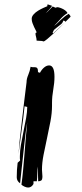

<svg xmlns="http://www.w3.org/2000/svg" viewBox="-20 -879 366 860"><path d="M76 -52Q80 -80 83.5 -117.5Q87 -155 90 -193Q93 -231 96 -267.5Q99 -304 102 -331Q97 -304 93 -269Q89 -234 85 -197Q81 -160 77 -123.5Q73 -87 70 -58Q55 -68 55 -85Q55 -105 56 -118.5Q57 -132 59 -150L70 -160Q69 -165 69 -169V-179Q69 -202 74 -231.5Q79 -261 85.5 -291.5Q92 -322 97 -350.5Q102 -379 102 -400L90 -403Q88 -379 84 -348.5Q80 -318 75.5 -285.5Q71 -253 67 -221Q65 -204 63 -189Q65 -217 68 -249Q73 -295 78.5 -340.5Q84 -386 89 -430Q94 -474 99 -511Q99 -526 106.5 -543.5Q114 -561 117 -580Q123 -578 127 -578H134Q144 -578 147 -573.5Q150 -569 150 -561V-556L159 -553Q167 -568 178 -577Q189 -586 200 -586Q224 -586 224 -535Q224 -508 218.5 -477.5Q213 -447 213 -418V-405Q213 -373 206 -335.5Q199 -298 190.5 -259.5Q182 -221 175 -185Q168 -149 168 -119Q168 -112 169 -104Q170 -96 170 -89Q170 -74 164.5 -70.5Q159 -67 151 -67Q151 -80 150 -99Q149 -118 149 -133Q147 -122 147 -103Q147 -84 145 -67H130V-55Q121 -39 106 -39Q99 -39 90 -43Q81 -47 76 -52ZM282 -820Q265 -810 251 -794Q237 -778 222 -763Q231 -769 238 -776Q245 -783 252.5 -790Q260 -797 268.5 -804Q277 -811 288 -817Q291 -813 293.5 -810Q296 -807 296 -804L273 -781Q273 -783 269.5 -785Q266 -787 264 -787Q261 -777 254 -771Q247 -765 240 -760Q233 -755 226 -749Q219 -743 216 -733V-731Q216 -730 219 -730L269 -777L250 -758Q236 -744 220.5 -729.5Q205 -715 191.5 -704Q178 -693 175 -693L174 -694Q167 -696 159.5 -696Q152 -696 144 -697Q144 -705 141.5 -714Q139 -723 139 -728Q139 -733 144 -733Q144 -736 140.5 -742.5Q137 -749 133 -757.5Q129 -766 125.5 -775.5Q122 -785 122 -795Q122 -805 130.5 -814.5Q139 -824 150.5 -831Q162 -838 173 -843Q184 -848 189 -850Q193 -850 192 -854.5Q191 -859 195 -859L213 -853Q211 -848 200.5 -836.5Q190 -825 185 -820Q192 -825 201.5 -835Q211 -845 216 -850Q221 -848 225 -846Q229 -844 231 -844L234 -847Q241 -847 249.5 -844Q258 -841 265 -837Q272 -833 277 -828Q282 -823 282 -820ZM61 -165Q62 -176 63 -187Q62 -175 61 -165Z"/></svg>

Font: Finger Paint
Style: Regular
Weight: 400
Designer: Ralph du Carrois
Foundry: Ralph du Carrois
Version: Version 1.001